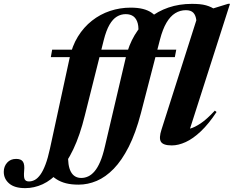

<svg xmlns="http://www.w3.org/2000/svg" viewBox="-213 -758 1240 1018"><path d="M56.5 -455 63.5 -494.5H721.5L714 -455ZM45.5 158 148.5 54.5Q145 120 162.8 152.8Q180.5 185.5 218 185.5Q237 185.5 254.8 177.2Q272.5 169 288.5 150.2Q304.5 131.5 318.2 99.5Q332 67.5 343 19.5L454 -453Q469.5 -519 501 -571.8Q532.5 -624.5 577.8 -661.5Q623 -698.5 680.2 -718Q737.5 -737.5 804 -737.5Q827 -737.5 845.5 -735.8Q864 -734 879.2 -729.8Q894.5 -725.5 908 -719Q921.5 -712.5 934 -703L901.5 -708.5L997 -738H1006.5L794.5 -76Q819 -82.5 851.5 -104.2Q884 -126 926 -171.5L935 -164Q893.5 -101 852 -61.8Q810.5 -22.5 771.5 -4.8Q732.5 13 698 13Q652 13 640.2 -6.5Q628.5 -26 643.5 -71.5L828 -650.5Q825 -677 812 -690.5Q799 -704 772.5 -704Q742 -704 716 -688Q690 -672 669.8 -637.8Q649.5 -603.5 635 -547.5L534 -157.5Q506.5 -52.5 469.8 20Q433 92.5 390 136.8Q347 181 299.8 201Q252.5 221 204 221Q165.5 221 137 213.8Q108.5 206.5 86.8 192.5Q65 178.5 45.5 158ZM237 -146.5Q211 -40.5 175.8 33.2Q140.5 107 99.5 152.5Q58.5 198 13.2 218.8Q-32 239.5 -79.5 239.5Q-135.5 239.5 -164.2 215Q-193 190.5 -193 153Q-193 124.5 -175.2 104.5Q-157.5 84.5 -127.5 84.5Q-100.5 84.5 -91 99.8Q-81.5 115 -85 148Q-88 181.5 -82 192.8Q-76 204 -59.5 204Q-43.5 204 -28.2 195.8Q-13 187.5 1.2 167.8Q15.5 148 28.2 114.2Q41 80.5 52 29.5L156 -450Q169.5 -514.5 200.2 -564.2Q231 -614 274.5 -648.2Q318 -682.5 370.5 -700Q423 -717.5 480 -717.5Q517.5 -717.5 545 -710.5Q572.5 -703.5 591.8 -690Q611 -676.5 622.5 -657.5L518.5 -570.5Q524 -608.5 517.5 -633.5Q511 -658.5 495 -670.8Q479 -683 453.5 -683Q428.5 -683 406.8 -670Q385 -657 367.5 -626.8Q350 -596.5 337 -545Z"/></svg>

Font: Newsreader 60pt
Style: Bold Italic
Weight: 700
Italic angle: -17°
Designer: Hugues Gentile
Foundry: Production Type
Version: Version 1.003